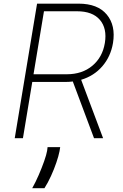

<svg xmlns="http://www.w3.org/2000/svg" viewBox="-20 -747 663 1038"><path d="M59.7 0 180.4 -727.3H404.5Q508.2 -727.3 557.2 -668.3Q606.2 -609.4 590.9 -514.6Q578.5 -441.1 533.2 -388.7Q487.9 -336.3 418.7 -315.7L537.3 0H488.3L373.6 -306.5Q354.8 -304 334.9 -304H154.5L104 0ZM161.2 -345.5H340.6Q424.4 -345.5 479.2 -391.5Q534.1 -437.5 546.9 -514.6Q559.7 -593 520.1 -639.6Q480.5 -686.1 396.3 -686.1H217.7ZM305.4 48.3 301.8 70.7Q296.5 97.3 284.4 132.6Q272.4 168 255.7 204.5Q239 241.1 220.2 270.6H154.1Q172.2 238.6 189.3 199.2Q206.3 159.8 218.8 124.3Q231.2 88.8 234.7 68.2L237.2 48.3Z"/></svg>

Font: Inter UI Extra Light
Style: Italic
Weight: 200
Italic angle: -9.39999°
Designer: Rasmus Andersson
Foundry: rsms
Version: 3.2;8d6f07862